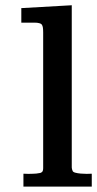

<svg xmlns="http://www.w3.org/2000/svg" viewBox="-20 -688 358 708"><path d="M113.3 -47.9Q122.1 -48.8 128.9 -50.3Q135.3 -52.7 136.7 -56.2L137.2 -56.6Q139.2 -61 139.2 -67.4V-79.6V-567.9Q139.2 -578.6 138.2 -585.9Q137.2 -592.8 134.3 -597.2Q131.3 -601.1 125 -602.5Q118.2 -604.5 106.9 -604.5H61H59.6H58.6V-605.5V-606.9V-655.8V-656.7V-658.2H59.6H61L242.2 -668.5H243.2H244.6V-667.5V-666V-83.5Q244.6 -78.1 244.6 -70.3Q245.1 -63.5 247.6 -58.6V-58.1Q249 -53.7 257.3 -51.3Q266.6 -48.8 277.8 -47.9Q289.1 -46.9 299.8 -46.9Q310.5 -47.4 315.9 -47.4H317.4H318.4V-45.9V-44.9V-2.4V-1V0H317.4H315.9H68.8H67.4H66.4V-1V-2.4V-44.9V-46.4V-47.4H67.9H68.8L84 -46.9Q88.4 -46.9 96.7 -47.1Q105 -47.4 113.3 -47.9Z"/></svg>

Font: RIT Rachana
Style: Bold
Weight: 700
Designer: Hussain KH
Version: 1.5.2